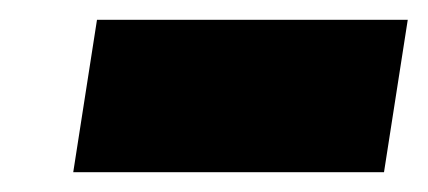

<svg xmlns="http://www.w3.org/2000/svg" viewBox="-20 -387 432 194"><path d="M78 -367H392L368 -213H54Z"/></svg>

Font: Exo Black
Style: Italic
Weight: 900
Italic angle: -9°
Designer: Natanael Gama
Foundry: Natanael Gama
Version: Version 1.500; ttfautohint (v1.6)